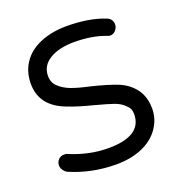

<svg xmlns="http://www.w3.org/2000/svg" viewBox="-128 -828 857 918"><g transform="rotate(-20 301.0 -369.5)"><path d="M310 -18Q186 -18 77 -65Q66 -70 57.5 -82Q49 -94 49 -106Q49 -124 60.5 -136Q72 -148 90 -148Q103 -148 108 -144Q154 -125 202 -114.5Q250 -104 301 -104Q471 -104 471 -216Q471 -245 449 -263Q431 -282 400 -293Q386 -298 362 -305Q338 -312 304 -321Q225 -341 176 -361Q56 -407 56 -520Q56 -548 63 -574Q70 -600 85 -623Q115 -670 174.5 -695.5Q234 -721 310 -721Q363 -721 412 -713.5Q461 -706 504 -689Q532 -678 532 -649Q532 -634 520.5 -620.5Q509 -607 492 -607Q484 -607 477 -611Q439 -625 399.5 -631Q360 -637 319 -637Q241 -637 193.5 -608Q146 -579 146 -527Q146 -492 170 -471Q191 -451 223.5 -438Q256 -425 320 -411Q361 -401 392.5 -391.5Q424 -382 445 -374Q498 -354 529.5 -313Q561 -272 561 -210Q561 -157 529 -111Q497 -66 440 -42Q383 -18 310 -18Z"/></g></svg>

Font: Huninn
Style: Regular
Weight: 400
Designer: justfont
Foundry: justfont
Version: Version 1.003